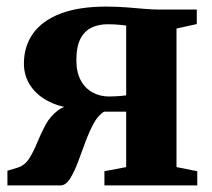

<svg xmlns="http://www.w3.org/2000/svg" viewBox="-20 -562 642 582"><path d="M2.5 0V-44.5L34 -54Q55.5 -61 68.8 -82Q82 -103 93 -130.2Q104 -157.5 118 -183.5Q132 -209.5 155.2 -227Q178.5 -244.5 216.5 -246.5L221 -232Q169 -234.5 131.2 -252.8Q93.5 -271 73 -301.2Q52.5 -331.5 52.5 -369Q52.5 -421.5 80.2 -460.5Q108 -499.5 163.5 -520.8Q219 -542 302 -542Q333 -542 362.2 -539.8Q391.5 -537.5 417.5 -535.2Q443.5 -533 465.5 -533H576.5V-489L515 -475.5V-55.5L578 -43V0H296.5V-43L362.5 -55.5V-223.5H295.5Q277.5 -213 263.8 -187.5Q250 -162 238.5 -130.5Q227 -99 215.8 -69.2Q204.5 -39.5 192 -20Q179.5 -0.5 164 0ZM310.5 -269.5Q318.5 -269.5 328.2 -270Q338 -270.5 347.2 -271.2Q356.5 -272 362.5 -273V-484.5Q356 -485.5 346.5 -486.5Q337 -487.5 326.8 -488Q316.5 -488.5 306 -488.5Q279.5 -488.5 258 -478.5Q236.5 -468.5 224 -444.8Q211.5 -421 211.5 -379.5Q211.5 -343.5 224.5 -319Q237.5 -294.5 260.2 -282Q283 -269.5 310.5 -269.5Z"/></svg>

Font: Merriweather 72pt ExtraBold
Style: Regular
Weight: 800
Version: Version 2.100